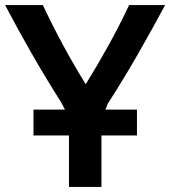

<svg xmlns="http://www.w3.org/2000/svg" viewBox="-32 -725 671 757"><path d="M368 12V-191H508V-293H383Q387 -298 389.5 -307Q392 -316 396 -321Q457 -416 512 -512Q567 -608 619 -705H477Q440 -626 396 -546.5Q352 -467 306 -393Q260 -467 217 -546.5Q174 -626 137 -705H-12Q39 -608 93.5 -513Q148 -418 210 -320L224 -293H100V-191H240V12Z"/></svg>

Font: Repo DemiBold
Style: Regular
Weight: 600
Designer: Stefan Peev
Foundry: Context Ltd
Version: Version 1.502